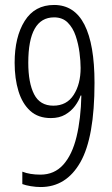

<svg xmlns="http://www.w3.org/2000/svg" viewBox="-20 -744 452 774"><path d="M361 -410Q361 -190 304 -90Q247 10 144 10Q125 10 104 6.5Q83 3 70 -2V-52Q85 -46 103.5 -43Q122 -40 143 -40Q199 -40 235 -80Q271 -120 288.5 -192.5Q306 -265 308 -359H305Q298 -338 282.5 -317Q267 -296 243 -282Q219 -268 185 -268Q134 -268 102 -297Q70 -326 54.5 -376.5Q39 -427 39 -491Q39 -595 79.5 -659.5Q120 -724 198 -724Q280 -724 320.5 -644.5Q361 -565 361 -410ZM198 -674Q94 -674 94 -491Q94 -410 117.5 -364Q141 -318 195 -318Q249 -318 277 -361.5Q305 -405 305 -470Q305 -497 300.5 -532Q296 -567 285 -599.5Q274 -632 253 -653Q232 -674 198 -674Z"/></svg>

Font: Noto Sans Ethiopic ExtraCondensed Light
Style: Regular
Weight: 300
Width: 2
Designer: Monotype Design Team
Foundry: Monotype Imaging Inc.
Version: Version 2.102; ttfautohint (v1.8.4.7-5d5b)